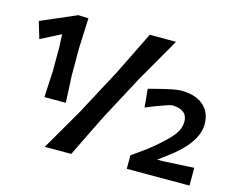

<svg xmlns="http://www.w3.org/2000/svg" viewBox="-99 -864 1245 1011"><g transform="rotate(15 523.0 -358.0)"><path d="M149.5 -252.5Q151.5 -289 153 -322.8Q154.5 -356.5 157 -398.5V-531.5Q156 -548 155.2 -564.2Q154.5 -580.5 154 -596.5Q128.5 -583.5 101.2 -569.5Q74 -555.5 44.5 -540.5L17 -632Q66 -653 114 -673.8Q162 -694.5 210.5 -715.5L266 -713Q264 -673.5 262.5 -632.8Q261 -592 259 -551V-398.5Q261.5 -356.5 262.8 -322.8Q264 -289 266 -252.5ZM219 0Q251 -55 281.8 -108Q312.5 -161 352 -229.5L484 -477Q519 -547.5 545.8 -602Q572.5 -656.5 600.5 -713H743.5Q711 -656 680 -601.8Q649 -547.5 608 -477L476 -229.5Q442.5 -161.5 416.2 -108.2Q390 -55 363.5 0ZM666 0V-73.5Q685.5 -87.5 705.8 -101.8Q726 -116 746.5 -131Q815 -185 855 -228.8Q895 -272.5 895 -317.5Q895 -382.5 812.5 -385Q805.5 -385 782.2 -377.5Q759 -370 729.2 -358.5Q699.5 -347 673 -336L663.5 -435.5Q685.5 -441.5 720 -450.2Q754.5 -459 786.8 -465.5Q819 -472 834.5 -472Q915 -472 958.2 -434.8Q1001.5 -397.5 1001.5 -333Q1001.5 -229 852 -120.5L808 -88H837.5Q879.5 -90 923 -92.5Q966.5 -95 1008 -97V0Z"/></g></svg>

Font: Commissioner Loud SemiBold
Style: Regular
Weight: 600
Designer: Kostas Bartsokas
Foundry: Kostas Bartsokas
Version: Version 1.000; ttfautohint (v1.8.3)